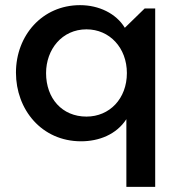

<svg xmlns="http://www.w3.org/2000/svg" viewBox="-20 -532 685 746"><path d="M471 -69V194H583V-499H542L465 -424C431 -480 364 -512 291 -512C144 -512 42 -394 42 -250C42 -106 142 17 295 17C364 17 432 -9 471 -69ZM316 -79C221 -79 159 -150 159 -248C159 -340 221 -418 316 -418C406 -418 473 -346 473 -248C473 -149 406 -79 316 -79Z"/></svg>

Font: LaHaus Display SemiBold
Style: Regular
Weight: 600
Designer: We are Make, BastardaType, Dalton Maag Ltd
Foundry: BastardaType, Dalton Maag Ltd
Version: Version 3.100;Glyphs 3.3 (3331)